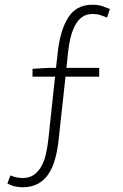

<svg xmlns="http://www.w3.org/2000/svg" viewBox="-20 -691 519 809"><path d="M76 98Q38 98 11 82L24 48Q48 59 76 59Q103 59 121.5 46.5Q140 34 153 12Q166 -10 173 -40Q180 -70 184 -106L212 -368H117V-401L184 -405H216L223 -468Q233 -562 267 -616.5Q301 -671 369 -671Q394 -671 411.5 -665Q429 -659 443 -653L431 -617Q419 -622 404.5 -627Q390 -632 369 -632Q343 -632 325 -618.5Q307 -605 295.5 -582.5Q284 -560 277 -531Q270 -502 267 -472L260 -405H398V-368H256L227 -102Q222 -56 211.5 -19Q201 18 183 44Q165 70 138.5 84Q112 98 76 98Z"/></svg>

Font: CV Source Sans Light
Style: Regular
Weight: 300
Designer: Paul D. Hunt
Foundry: Adobe Systems Incorporated
Version: Version 3.001